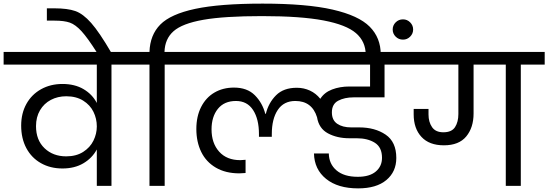

<svg xmlns="http://www.w3.org/2000/svg" viewBox="-47 -1027 3030 1061"><path d="M701 -740V-670H569V0H488V-201Q462 -153 413.5 -124.5Q365 -96 298 -96Q231 -96 179 -125.5Q127 -155 98.5 -208.5Q70 -262 70 -333Q70 -401 99 -453Q128 -505 180 -534Q232 -563 298 -563Q366 -563 414.5 -534.5Q463 -506 488 -458V-670H-27V-740ZM319 -163Q374 -163 412.5 -187.5Q451 -212 469.5 -250Q488 -288 488 -328V-329Q488 -371 469.5 -409Q451 -447 412.5 -471Q374 -495 319 -495Q272 -495 234 -475Q196 -455 174 -417.5Q152 -380 152 -330Q152 -253 199 -208Q246 -163 319 -163Z M489 -736Q437 -818 403.5 -854.5Q370 -891 339 -902Q308 -913 254 -913H212V-981H253Q326 -981 369 -966Q412 -951 457 -900Q502 -849 568 -736Z M1404 -1007Q1647 -1007 1791 -974Q1935 -941 1996 -879.5Q2057 -818 2057 -726V-713H1974V-724Q1974 -797 1920.5 -843.5Q1867 -890 1741 -914Q1615 -938 1401 -938Q1192 -938 1076 -917.5Q960 -897 912 -854.5Q864 -812 862 -740H994V-670H863V0H779V-670H647V-740H779Q782 -834 839 -891.5Q896 -949 1031.5 -978Q1167 -1007 1404 -1007Z M1907 -489Q1857 -489 1822 -470.5Q1787 -452 1787 -406Q1787 -363 1816.5 -343Q1846 -323 1893 -323H1938Q2025 -323 2084 -283Q2143 -243 2143 -154Q2143 -78 2088 -32Q2033 14 1932 14Q1820 14 1755 -38.5Q1690 -91 1688 -179H1770Q1771 -121 1812.5 -85.5Q1854 -50 1930 -50Q1995 -50 2029.5 -79Q2064 -108 2064 -155Q2064 -213 2024.5 -238Q1985 -263 1924 -263H1883Q1816 -263 1765.5 -290Q1715 -317 1705 -379Q1677 -469 1585 -469Q1521 -469 1488 -419.5Q1455 -370 1455 -286V-271H1384V-286Q1384 -369 1351.5 -419Q1319 -469 1257 -469Q1192 -469 1157 -425.5Q1122 -382 1122 -312Q1122 -236 1164 -189Q1206 -142 1281 -142Q1290 -142 1310 -144V-71Q1284 -69 1276 -69Q1200 -69 1146 -100.5Q1092 -132 1065 -187.5Q1038 -243 1038 -314Q1038 -384 1064.5 -436Q1091 -488 1138 -515.5Q1185 -543 1246 -543Q1319 -543 1361 -501Q1403 -459 1419 -398H1422Q1437 -459 1478.5 -500.5Q1520 -542 1593 -542Q1632 -542 1665.5 -526.5Q1699 -511 1723 -481Q1745 -516 1788 -532.5Q1831 -549 1884 -549H1998V-670H941V-740H2217V-670H2078V-489Z M2236 -864Q2236 -841 2219.5 -824.5Q2203 -808 2180 -808Q2156 -808 2139.5 -824.5Q2123 -841 2123 -864Q2123 -887 2139.5 -903.5Q2156 -920 2180 -920Q2203 -920 2219.5 -903.5Q2236 -887 2236 -864Z M2963 -740V-670H2831V0H2748V-670H2570V-400Q2570 -322 2529.5 -273Q2489 -224 2406 -224Q2325 -224 2282 -270.5Q2239 -317 2239 -395V-425H2321V-394Q2321 -353 2340.5 -324.5Q2360 -296 2403 -296Q2449 -296 2467.5 -324.5Q2486 -353 2486 -397V-670H2164V-740Z"/></svg>

Font: A Bank Premium Regular
Style: Regular
Weight: 400
Designer: Ninad Kale (Devanagari), Jonny Pinhorn (Latin), Htun Naung (Myanmar)
Foundry: Indian Type Foundry
Version: 4.004